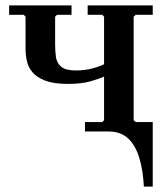

<svg xmlns="http://www.w3.org/2000/svg" viewBox="-20 -489 623 714"><path d="M384 -35H548V205H515Q512 143 497.5 96.5Q483 50 455.5 25Q428 0 384 0ZM477 -42 485 -35H548V0H296V-35H360L367 -42V-427L360 -434H306V-469H548V-434H485L477 -427ZM262 -227Q293 -227 319.5 -233.5Q346 -240 367 -250V-204Q349 -196 316 -186.5Q283 -177 232 -177Q180 -177 148.5 -189Q117 -201 101 -220Q85 -239 80 -262Q75 -285 75 -307V-427L68 -434H14V-469H246V-434H192L185 -427V-323Q185 -299 188 -277Q191 -255 207.5 -241Q224 -227 262 -227Z"/></svg>

Font: Brygada 1918 SemiBold
Style: Regular
Weight: 600
Designer: Mateusz Machalski | Borys Kosmynka | Przemek Hoffer
Foundry: NIEPODLEGLA 2018
Version: Version 3.006